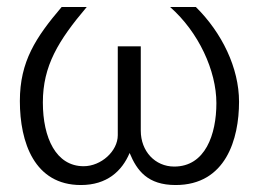

<svg xmlns="http://www.w3.org/2000/svg" viewBox="-20 -520 759 551"><path d="M157 -500C83 -413 37 -344 37 -230C37 -111 79 11 212 11C287 11 330 -29 352 -81C373 -30 404 11 484 11C628 11 666 -121 666 -228C666 -325 617 -426 542 -500H468C550 -428 601 -317 601 -224C601 -134 569 -42 480 -42C425 -42 384 -86 384 -145V-387H318V-132C318 -86 270 -43 220 -43C141 -43 103 -124 103 -226C103 -331 147 -403 229 -500Z"/></svg>

Font: Perun Light
Style: Regular
Weight: 300
Foundry: Copyright (c) Stefan Peev, Context Ltd, 2016
Version: Version 1.089